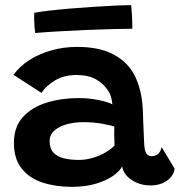

<svg xmlns="http://www.w3.org/2000/svg" viewBox="-20 -716 698 745"><path d="M258.5 9Q196.5 9 145.5 -7.5Q94.5 -24 64.2 -61.8Q34 -99.5 34 -161.5Q34 -223.5 68.8 -261.8Q103.5 -300 161 -317.8Q218.5 -335.5 287 -335.5Q315 -335.5 341.5 -331.5Q368 -327.5 388 -321.8Q408 -316 416 -311Q415 -325.5 410.5 -341Q406 -356.5 397 -367.5Q381 -392 351.8 -408.5Q322.5 -425 276 -425Q228.5 -425 193.5 -404Q158.5 -383 141 -355.5L32.5 -425.5Q55 -457.5 92.5 -482Q130 -506.5 178 -520.2Q226 -534 280 -534Q367 -534 422 -504Q477 -474 503 -422Q515.5 -396.5 523.5 -366Q531.5 -335.5 534 -294Q535.5 -255.5 536.5 -224.5Q537.5 -193.5 539 -168Q540 -131.5 547.8 -120.8Q555.5 -110 569 -110Q583.5 -110 594 -119.5Q604.5 -129 607 -145.5L657.5 -61.5Q653 -32 627 -14.2Q601 3.5 563.5 3.5Q535 3.5 511 -6.8Q487 -17 471.8 -33.8Q456.5 -50.5 454 -70.5Q445 -52 418.5 -33.5Q392 -15 351.5 -3Q311 9 258.5 9ZM286.5 -95.5Q313 -95.5 340 -103.5Q367 -111.5 389.2 -124.5Q411.5 -137.5 424.5 -151.5Q423.5 -172.5 423.2 -191.5Q423 -210.5 423.5 -225Q411.5 -229.5 377.2 -235.8Q343 -242 303.5 -242Q268.5 -242 238.8 -233.8Q209 -225.5 190.8 -209.2Q172.5 -193 172.5 -168.5Q172.5 -140.5 186.8 -124.5Q201 -108.5 226.8 -102Q252.5 -95.5 286.5 -95.5ZM493.5 -604.5Q464 -604.5 417.5 -603.2Q371 -602 317.2 -599.8Q263.5 -597.5 210.8 -594.5Q158 -591.5 116.5 -588Q114 -608 113 -628Q112 -648 113 -666.5Q134 -670.5 170.8 -674.8Q207.5 -679 252.2 -682.8Q297 -686.5 342.2 -689.5Q387.5 -692.5 426.2 -694.2Q465 -696 489 -696Q490 -686 491.8 -659.8Q493.5 -633.5 493.5 -604.5Z"/></svg>

Font: Grandstander Thin SemiBold
Style: Regular
Weight: 600
Version: Version 1.200